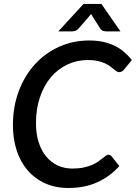

<svg xmlns="http://www.w3.org/2000/svg" viewBox="-20 -930 678 958"><path d="M340.5 -89Q372 -89 396.2 -94Q420.5 -99 438.5 -106.8Q456.5 -114.5 469.2 -123.5Q482 -132.5 491.5 -140.2Q501 -148 508 -153Q515 -158 521.5 -158Q527 -158 530.5 -155.8Q534 -153.5 536 -151L575.5 -101.5Q529 -49.5 466 -20.8Q403 8 321.5 8Q256 8 204.5 -15.5Q153 -39 117.5 -80.5Q82 -122 63.2 -179.5Q44.5 -237 44.5 -305Q44.5 -398.5 74 -476.2Q103.5 -554 155 -610Q206.5 -666 275.8 -697Q345 -728 424.5 -728Q463.5 -728 495.2 -721Q527 -714 552.8 -701.2Q578.5 -688.5 599.5 -670.5Q620.5 -652.5 638 -630.5L599.5 -583.5Q595 -578 589 -574Q583 -570 574 -570Q567.5 -570 561 -574.5Q554.5 -579 546.5 -585.8Q538.5 -592.5 527.8 -600.2Q517 -608 502 -614.8Q487 -621.5 466.8 -626Q446.5 -630.5 419 -630.5Q364 -630.5 316.5 -608.2Q269 -586 234.2 -545Q199.5 -504 179.5 -445.5Q159.5 -387 159.5 -314.5Q159.5 -262 173 -220Q186.5 -178 210.5 -149Q234.5 -120 267.8 -104.5Q301 -89 340.5 -89ZM581 -773.5H509.5Q503 -773.5 494.5 -776Q486 -778.5 478 -791L439.5 -851.5Q438 -854 436.8 -856.2Q435.5 -858.5 434.5 -861Q433 -858.5 431.2 -856.2Q429.5 -854 427.5 -851.5L375 -791Q364.5 -778.5 355.2 -776Q346 -773.5 340 -773.5H271L397 -910.5H486Z"/></svg>

Font: Lato SemiBold
Style: Italic
Weight: 600
Italic angle: -7°
Designer: Lukasz Dziedzic with Adam Twardoch and Botio Nikoltchev
Foundry: tyPoland Lukasz Dziedzic
Version: Version 2.015; 2015-08-06; http://www.latofonts.com/